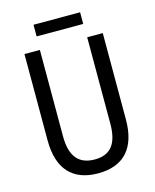

<svg xmlns="http://www.w3.org/2000/svg" viewBox="-126 -939 838 1035"><g transform="rotate(-15 292.5 -422.0)"><path d="M422 -854H162V-789H422ZM511 -232V-714H424V-232C424 -121 383 -67 294 -67C206 -67 160 -119 160 -231V-714H74V-232C74 -73 150 10 292 10C438 10 511 -75 511 -232Z"/></g></svg>

Font: Noto Sans Kannada Condensed
Style: Regular
Weight: 400
Width: 3
Designer: Jelle Bosma - Monotype Design Team
Foundry: Monotype Imaging Inc.
Version: Version 2.005